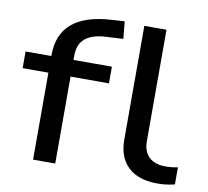

<svg xmlns="http://www.w3.org/2000/svg" viewBox="-79 -798 973 896"><g transform="rotate(10 407.0 -350.5)"><path d="M132 0V-412H10V-491H155L132 -468V-495Q132 -594 194 -646.5Q256 -699 379 -706L441 -710L449 -628L376 -624Q332 -623 301 -611Q270 -599 253.5 -575Q237 -551 237 -510V-472L214 -491H419V-412H237V0ZM722 9Q632 9 583.5 -36.5Q535 -82 535 -166V-705H640V-176Q640 -145 652 -122.5Q664 -100 687.5 -88Q711 -76 745 -76Q759 -76 775 -77.5Q791 -79 804 -82V-1Q784 4 764.5 6.5Q745 9 722 9Z"/></g></svg>

Font: Nunito Sans 10pt Expanded Medium
Style: Regular
Weight: 500
Width: 7
Designer: Vernon Adams
Foundry: Vernon Adams
Version: Version 3.101;gftools[0.9.27]